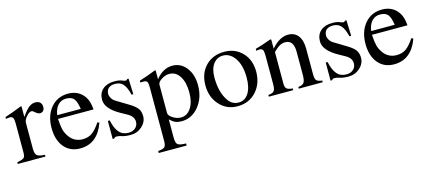

<svg xmlns="http://www.w3.org/2000/svg" viewBox="-53 -926 3602 1608"><g transform="rotate(-15 1748.5 -121.5)"><path d="M160 -458V-366Q198 -420 223.5 -440Q249 -460 280 -460Q306 -460 320.5 -446Q335 -432 335 -407Q335 -386 324.5 -374Q314 -362 296 -362Q277 -362 256 -382Q240 -397 230 -397Q209 -397 184.5 -368Q160 -339 160 -315V-90Q160 -47 177 -32Q194 -17 245 -15V0H5V-15Q53 -24 64.5 -35Q76 -46 76 -84V-334Q76 -367 68.5 -380.5Q61 -394 42 -394Q26 -394 7 -390V-406Q70 -426 155 -460Z M739 -164 755 -157Q695 10 546 10Q458 10 407 -51.5Q356 -113 356 -217Q356 -324 413 -392Q470 -460 563 -460Q653 -460 702 -391Q731 -351 736 -277H428Q432 -214 440.5 -181Q449 -148 474 -114Q516 -59 585 -59Q634 -59 667.5 -83Q701 -107 739 -164ZM430 -309H634Q625 -372 604.5 -398Q584 -424 536 -424Q494 -424 466 -394.5Q438 -365 430 -309Z M931 -301 1035 -238Q1085 -208 1104 -182Q1123 -156 1123 -115Q1123 -65 1081.5 -27.5Q1040 10 983 10Q936 10 910 1Q883 -8 864 -8Q847 -8 840 4H827V-153H843Q859 -80 889 -46Q919 -12 970 -12Q1007 -12 1030 -33Q1053 -54 1053 -86Q1053 -132 1000 -161L946 -191Q826 -258 826 -336Q826 -394 863.5 -426.5Q901 -459 964 -459Q1008 -459 1031 -448Q1049 -440 1059 -440Q1066 -440 1075 -450H1086L1091 -314H1076Q1059 -382 1033.5 -409.5Q1008 -437 963 -437Q929 -437 908.5 -420Q888 -403 888 -369Q888 -352 899.5 -332.5Q911 -313 931 -301Z M1323 -458V-381Q1386 -460 1467 -460Q1540 -460 1587 -400Q1634 -340 1634 -247Q1634 -138 1573.5 -64Q1513 10 1424 10Q1393 10 1371.5 1Q1350 -8 1323 -33V124Q1323 171 1339 184.5Q1355 198 1411 199V217H1169V200Q1213 196 1226 183Q1239 170 1239 131V-337Q1239 -372 1231 -383Q1223 -394 1198 -394Q1182 -394 1173 -393V-409Q1243 -430 1317 -460ZM1323 -334V-88Q1323 -66 1357.5 -44Q1392 -22 1427 -22Q1481 -22 1514.5 -73Q1548 -124 1548 -207Q1548 -295 1514.5 -347.5Q1481 -400 1425 -400Q1390 -400 1356.5 -378Q1323 -356 1323 -334Z M2134 -231Q2134 -126 2071.5 -58Q2009 10 1909 10Q1817 10 1755 -57.5Q1693 -125 1693 -228Q1693 -332 1755 -396Q1817 -460 1918 -460Q2011 -460 2072.5 -396.5Q2134 -333 2134 -231ZM2044 -204Q2044 -318 1994 -382Q1954 -432 1899 -432Q1847 -432 1815 -389.5Q1783 -347 1783 -273Q1783 -145 1836 -68Q1870 -18 1926 -18Q1981 -18 2012.5 -67.5Q2044 -117 2044 -204Z M2649 0H2441L2442 -15Q2479 -18 2491.5 -36.5Q2504 -55 2504 -105V-304Q2504 -405 2431 -405Q2406 -405 2384 -393Q2362 -381 2328 -348V-72Q2328 -42 2341.5 -30Q2355 -18 2393 -15V0H2182V-15Q2220 -18 2232 -33.5Q2244 -49 2244 -94V-337Q2244 -374 2237 -388Q2230 -402 2209 -402Q2189 -402 2180 -398V-415Q2250 -435 2317 -460L2325 -457V-379H2326Q2397 -460 2470 -460Q2527 -460 2557.5 -420Q2588 -380 2588 -306V-85Q2588 -45 2600 -32Q2612 -19 2649 -15Z M2820 -301 2924 -238Q2974 -208 2993 -182Q3012 -156 3012 -115Q3012 -65 2970.5 -27.5Q2929 10 2872 10Q2825 10 2799 1Q2772 -8 2753 -8Q2736 -8 2729 4H2716V-153H2732Q2748 -80 2778 -46Q2808 -12 2859 -12Q2896 -12 2919 -33Q2942 -54 2942 -86Q2942 -132 2889 -161L2835 -191Q2715 -258 2715 -336Q2715 -394 2752.5 -426.5Q2790 -459 2853 -459Q2897 -459 2920 -448Q2938 -440 2948 -440Q2955 -440 2964 -450H2975L2980 -314H2965Q2948 -382 2922.5 -409.5Q2897 -437 2852 -437Q2818 -437 2797.5 -420Q2777 -403 2777 -369Q2777 -352 2788.5 -332.5Q2800 -313 2820 -301Z M3461 -164 3477 -157Q3417 10 3268 10Q3180 10 3129 -51.5Q3078 -113 3078 -217Q3078 -324 3135 -392Q3192 -460 3285 -460Q3375 -460 3424 -391Q3453 -351 3458 -277H3150Q3154 -214 3162.5 -181Q3171 -148 3196 -114Q3238 -59 3307 -59Q3356 -59 3389.5 -83Q3423 -107 3461 -164ZM3152 -309H3356Q3347 -372 3326.5 -398Q3306 -424 3258 -424Q3216 -424 3188 -394.5Q3160 -365 3152 -309Z"/></g></svg>

Font: STIX
Style: Regular
Weight: 400
Designer: MicroPress Inc., with final additions and corrections provided by Coen Hoffman, Elsevier (retired)
Version: Version 1.1.1